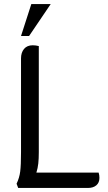

<svg xmlns="http://www.w3.org/2000/svg" viewBox="-20 -930 534 950"><path d="M472 -50Q472 -26 456.5 -13Q441 0 415 0H70L62 -21Q76 -50 80 -81.5Q84 -113 84 -177V-641Q84 -670 99 -688Q114 -706 142 -706Q157 -706 172 -702V-177Q172 -145 169.5 -121.5Q167 -98 160 -76H468Q472 -64 472 -50ZM135 -910H231L124 -752H84Z"/></svg>

Font: Thasadith
Style: Bold
Weight: 700
Designer: Cadson Demak Co.,Ltd.
Foundry: Cadson Demak Co.,Ltd.
Version: Version 1.000; ttfautohint (v1.6)